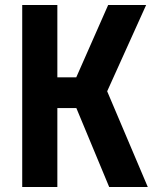

<svg xmlns="http://www.w3.org/2000/svg" viewBox="-20 -750 640 770"><path d="M69.1 0V-730H210V-439.8H285.8L413.8 -730H566.1L409.8 -383.9L572.7 0H417.9L286.2 -316.6H210V0Z"/></svg>

Font: JetBrains Mono
Style: Regular
Weight: 400
Monospace: yes
Designer: Philipp Nurullin, Konstantin Bulenkov
Foundry: JetBrains
Version: Version 2.305